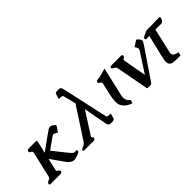

<svg xmlns="http://www.w3.org/2000/svg" viewBox="60 -1453 2227 2227"><g transform="rotate(-45 1173.5 -340.0)"><path d="M234.9 -69.3Q233.9 -64.5 233.4 -60.1Q233.4 -43.5 251.2 -36.4Q269 -29.3 269 -15.1Q269 -12.7 268.6 -9.8Q264.2 9.8 241.2 9.8H80.6Q62.5 9.8 62.5 -3.9Q62.5 -6.8 63.5 -9.8Q67.9 -27.8 93.3 -36.4Q118.7 -44.9 124.5 -69.3L196.8 -382.3Q197.8 -387.2 197.8 -391.6Q197.8 -408.2 179.9 -415Q162.1 -421.9 162.1 -436Q162.1 -439 163.1 -441.9Q167.5 -461.4 189.5 -461.4H304.7Q325.2 -461.4 321.8 -445.8L286.6 -294.4L450.7 -412.6Q502.4 -449.7 513.2 -455.6Q531.7 -465.3 547.4 -465.3Q560.1 -465.3 569.3 -459L600.6 -437Q606.9 -431.6 606.9 -424.8Q606.9 -423.3 606.4 -421.4Q606 -418.5 603 -413.6L560.5 -351.6L528.8 -370.1Q519 -376 509.8 -376Q500.5 -376 484.4 -364.3Q420.9 -317.9 348.1 -267.6L471.2 -113.3Q509.8 -64.5 521.5 -58.6Q528.8 -54.7 537.1 -54.7Q540.5 -54.7 543.5 -55.2Q549.3 -56.6 554.7 -56.6Q573.2 -56.6 575.7 -43Q576.2 -39.1 575.7 -35.2Q573.2 -25.4 561 -20L527.3 -5.4Q496.1 7.3 472.2 7.3Q455.1 7.3 441.9 1Q411.6 -12.7 390.6 -39.1L268.1 -214.4Z M1114.3 -76.7 1150.9 -75.7 1133.3 -13.7Q1129.4 2.4 1109.4 4.9L1071.8 6.8H1069.3Q1035.2 6.8 1027.3 -37.1Q1020.5 -75.2 1016.6 -95.2L974.1 -322.8L803.2 -55.7Q799.3 -50.3 798.8 -45.9Q798.3 -43.5 798.3 -40.5Q799.8 -33.2 805.2 -29.3Q816.4 -22 814 -12.2Q813.5 -9.3 811.5 -5.9Q801.3 9.8 783.7 9.8H631.8Q616.7 9.8 616.7 0Q616.7 -2 617.2 -3.9Q618.2 -7.8 621.1 -11.7Q627.4 -22 642.8 -27.8Q658.2 -33.7 670.4 -40.5Q685.5 -49.3 694.8 -64L928.2 -422.9Q937.5 -438.5 940.9 -441.4Q945.3 -445.8 945.8 -447.8Q945.8 -448.7 944.3 -448.7L907.2 -597.7Q901.9 -618.2 878.9 -618.7L843.3 -619.6L860.8 -681.6L861.3 -683.1Q864.3 -696.3 884.8 -699.7L922.9 -701.2H924.3Q950.2 -701.2 958.5 -675.8Q964.4 -654.8 971.7 -624.5L1083 -116.2Q1087.4 -96.7 1091.3 -86.7Q1095.2 -76.7 1114.3 -76.7Z M1388.2 -150.4Q1381.3 -121.6 1381.3 -104.5V-97.2Q1384.8 -50.8 1424.8 -23.4L1415 18.1Q1346.7 1 1312 -46.9Q1287.6 -81.1 1286.6 -106.4Q1285.6 -131.8 1285.6 -136.7Q1285.6 -183.1 1305.7 -270L1331.5 -382.3Q1332.5 -387.2 1332.5 -391.6Q1332.5 -408.2 1314.9 -415.3Q1297.4 -422.4 1297.4 -436.5Q1297.4 -439 1297.9 -441.9Q1302.2 -461.9 1323.7 -461.9Q1353.5 -463.4 1385 -471.2Q1416.5 -479 1467.8 -495.1Z M1696.3 -396 1747.1 -111.8 1903.3 -353Q1909.2 -361.8 1911.1 -370.1Q1914.6 -384.3 1905.8 -397.9L1890.1 -423.8L1950.2 -463.4Q1957.5 -469.7 1965.8 -469.7Q1975.1 -469.7 1981 -461.9L2002 -434.1Q2007.3 -426.3 2007.8 -416.5Q2007.8 -412.1 2006.3 -406.7Q2004.4 -398.4 1998.5 -387.7Q1985.4 -364.3 1962.4 -332.5L1735.4 2.4Q1731 8.3 1726.6 12.7Q1718.8 19 1710 19H1668.9Q1658.2 19 1654.8 11.7Q1652.8 9.3 1652.1 2.2Q1651.4 -4.9 1650.9 -7.3L1579.1 -387.7Q1575.7 -403.3 1564.9 -412.1Q1557.6 -418 1548.1 -422.6Q1538.6 -427.2 1533.2 -431.6Q1528.8 -435.1 1525.9 -442.9Q1525.9 -446.8 1526.4 -449.2Q1526.9 -451.7 1528.8 -455.6Q1536.1 -464.4 1548.3 -464.4H1708.5Q1715.8 -464.4 1722.7 -459.5Q1728 -454.1 1729.5 -448.7Q1729.5 -445.3 1729.5 -443.4Q1727.5 -435.5 1717.8 -428.2Q1700.2 -415 1698.7 -412.1Q1697.3 -409.2 1696.3 -405.3Q1694.8 -400.9 1696.3 -396Z M2205.1 -397.5 2135.3 -92.8Q2133.3 -83.5 2133.3 -75.7Q2133.3 -51.3 2156.7 -38.3Q2180.2 -25.4 2209 -22L2199.2 21H2121.1Q2101.6 20.5 2079.6 17.6Q2057.6 14.6 2039.6 -3.9Q2025.9 -18.1 2025.9 -47.9Q2025.9 -66.9 2031.7 -92.3Q2037.1 -118.7 2042.5 -142.1Q2043.9 -147.9 2056.2 -199.7L2103.5 -395.5Q2080.1 -395 2061.5 -394H2058.6Q2037.6 -394 2041 -413.1L2041.5 -414.1Q2044.4 -427.2 2060.5 -434.6Q2070.3 -439.5 2105 -454.6Q2110.8 -457.5 2113.8 -459Q2124 -463.4 2131.3 -463.4L2209.5 -464.4L2331.1 -467.3H2331.5Q2346.7 -467.3 2346.7 -453.6Q2346.7 -450.2 2345.7 -445.3Q2344.2 -438.5 2339.4 -427.2Q2327.1 -397 2298.8 -397Z"/></g></svg>

Font: Caudex
Style: Bold
Weight: 700
Italic angle: -13°
Version: Version 1.04